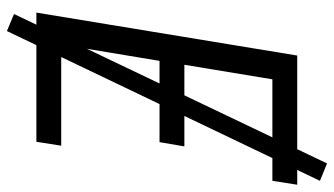

<svg xmlns="http://www.w3.org/2000/svg" viewBox="-220 -638 942 541"><g transform="rotate(90 250.5 -368.0)"><path d="M16 0 137 -735H501L490 -665H204L163 -417H393L381 -347H152L106 -70H391L380 0ZM68 83 20 63 441 -819 490 -799Z"/></g></svg>

Font: Iosevka Curly Oblique
Style: Regular
Weight: 400
Italic angle: -9°
Monospace: yes
Designer: Belleve Invis
Foundry: Belleve Invis
Version: Version 11.1.0; ttfautohint (v1.8.3)